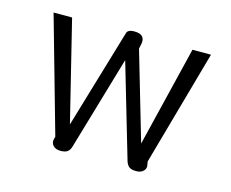

<svg xmlns="http://www.w3.org/2000/svg" viewBox="-78 -603 867 721"><g transform="rotate(15 356.0 -242.5)"><path d="M174 -25 177 -36 50 -485H122L218 -95L332 -479Q335 -495 362 -495Q400 -495 400 -466Q400 -460 399 -457L395 -437L495 -95L590 -485H662L536 -36L538 -25Q542 -11 532 -0.5Q522 10 504 10Q486 10 477 4Q468 -2 463 -17L356 -382L249 -17Q245 -3 236 3.5Q227 10 209 10Q191 10 181 0Q171 -10 174 -25Z"/></g></svg>

Font: Niramit Light
Style: Regular
Weight: 300
Designer: Katatrad Aksorn Co.,Ltd.
Foundry: Cadson Demak Co.,Ltd.
Version: Version 1.000; ttfautohint (v1.6)